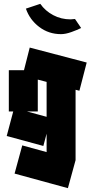

<svg xmlns="http://www.w3.org/2000/svg" viewBox="-20 -758 487 1001"><path d="M26 -177V-392H105L135 -510L432 -432L394 -285L374 -290V77L334 223L56 147L96 0L223 35V-61L206 3L15 -49L49 -177ZM177 -177H120L223 -149V-331L177 -343ZM371 -659 403 -612Q383 -602 352.5 -591Q322 -580 298 -580Q234 -580 184.5 -617.5Q135 -655 115 -713L190 -738Q216 -701 257.5 -679Q299 -657 348 -657Q353 -657 359 -658Q365 -659 371 -659Z"/></svg>

Font: Blaka
Style: Regular
Weight: 400
Designer: Mohamed Gaber
Foundry: Kief Type Foundry
Version: Version 1.003; ttfautohint (v1.8.4.7-5d5b)